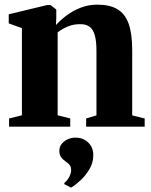

<svg xmlns="http://www.w3.org/2000/svg" viewBox="-20 -558 666 846"><path d="M76.5 -50V-434L18.5 -455V-495L188.5 -536H202.5L228 -516V-478.5L226.5 -447.5Q246 -469.5 273.8 -490.2Q301.5 -511 335.8 -524.2Q370 -537.5 409.5 -537.5Q463.5 -537.5 497.2 -517.5Q531 -497.5 546.8 -453.5Q562.5 -409.5 562.5 -337V-49.5L617.5 -36V0H359.5V-36L405 -49.5V-335.5Q405 -375 398.2 -400.8Q391.5 -426.5 376.2 -439Q361 -451.5 334.5 -451.5Q310.5 -451.5 292.2 -446Q274 -440.5 259.5 -432.2Q245 -424 234 -415.5V-50L289.5 -36V0H20V-36ZM391 127Q391 159 374.2 187.2Q357.5 215.5 334.8 236.5Q312 257.5 293.5 268.5H292.5L263.5 253.5L263 248.5Q276.5 238 285 221.5Q293.5 205 293.5 193Q293.5 178 287.5 169.8Q281.5 161.5 268.5 153Q257 145.5 249.2 134.5Q241.5 123.5 241.5 107.5Q241.5 87.5 253 74.5Q264.5 61.5 280.2 55Q296 48.5 309.5 48.5H313Q346.5 48.5 369 70.2Q391.5 92 391 127Z"/></svg>

Font: Merriweather 96pt ExtraBold
Style: Regular
Weight: 800
Version: Version 2.100